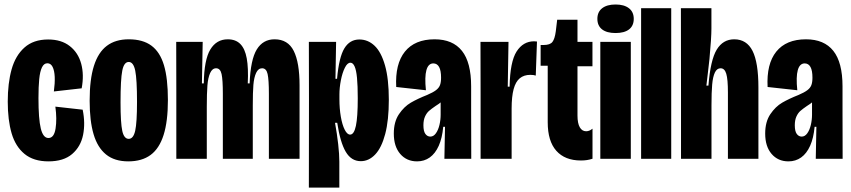

<svg xmlns="http://www.w3.org/2000/svg" viewBox="-20 -717 3845 867"><path d="M15 -258Q15 -341.7 32.4 -403.8Q49.8 -466 90.4 -502.3Q131 -538.7 197.3 -538.7Q257.3 -538.7 295.2 -508.8Q333.2 -479 346.7 -429.1Q360.2 -379.2 348.8 -318.2L223.2 -304Q228.3 -341 227.1 -369.7Q225.8 -398.3 217.6 -414.8Q209.3 -431.3 194 -431.3Q178.3 -431.3 169.4 -412.7Q160.5 -394 157.1 -359.9Q153.7 -325.8 153.7 -274.2Q153.7 -179.8 164.2 -136.8Q174.7 -93.8 198.7 -93.8Q224.2 -93.8 230.9 -136.5Q237.7 -179.2 230 -235.5L353.3 -221.7Q365.8 -161.3 355.2 -108Q344.5 -54.7 305.8 -21.5Q267.2 11.7 198.8 11.7Q131.7 11.7 90.8 -21.9Q49.8 -55.5 32.4 -115.2Q15 -175 15 -258Z M384.8 -261.8Q384.8 -358.5 404.2 -419.8Q423.7 -481 462.6 -510.2Q501.5 -539.5 561.2 -539.5Q625 -539.5 663.8 -510.8Q702.7 -482 720.4 -422.4Q738.2 -362.8 738.2 -265.3Q738.2 -168.8 718.8 -107.7Q699.5 -46.5 660.2 -17.4Q620.8 11.7 559.3 11.7Q497.2 11.7 458.8 -19.5Q420.3 -50.7 402.6 -110.9Q384.8 -171.2 384.8 -261.8ZM598.7 -257.2Q598.7 -358 590.7 -397.6Q582.7 -437.2 561.3 -437.2Q539.8 -437.2 532.1 -397.8Q524.3 -358.5 524.3 -255Q524.3 -161.5 532.2 -125.8Q540 -90 561.2 -90Q582.3 -90 590.5 -126.6Q598.7 -163.2 598.7 -257.2Z M776.2 -298.8 775.7 -528H895.3L891.8 -340.3H900.2Q901.8 -447.3 929.7 -493.4Q957.5 -539.5 1008.5 -539.5Q1044.3 -539.5 1065.3 -518.2Q1086.3 -496.8 1094.2 -453.5Q1102.2 -410.2 1098.8 -340.3H1107.2Q1111.5 -448.3 1139.6 -493.9Q1167.7 -539.5 1219.8 -539.5Q1280.2 -539.5 1306.4 -487.1Q1332.7 -434.7 1332.7 -331.8V0H1194.2V-293.2Q1194.2 -356.8 1188.4 -382.8Q1182.7 -408.7 1163.5 -408.7Q1146.2 -408.7 1136.6 -388Q1127 -367.3 1124.2 -333.6Q1121.5 -299.8 1121.5 -241.7V0H986.3V-293.3Q986.3 -356.3 980.6 -382.5Q974.8 -408.7 955.8 -408.7Q938.5 -408.7 928.9 -387.2Q919.3 -365.8 916.6 -330.8Q913.8 -295.8 913.8 -235V0H776.2Z M1375.2 -266.8 1374.7 -528H1497.7L1494.8 -361.2H1502Q1510.8 -459.2 1535.2 -498.9Q1559.5 -538.7 1602.8 -538.7Q1641.7 -538.7 1671.5 -510.4Q1701.3 -482.2 1718.6 -421.4Q1735.8 -360.7 1735.8 -266.5Q1735.8 -173.7 1719.4 -111.7Q1703 -49.7 1674.2 -19.4Q1645.5 10.8 1609.2 10.8Q1566.2 10.8 1541.2 -31.7Q1516.2 -74.2 1502.8 -162.5H1492.8Q1501.8 -112.8 1507.1 -66.4Q1512.3 -20 1512.3 13V130H1374.7ZM1595.5 -273.5Q1595.5 -330.3 1592.1 -365.5Q1588.7 -400.7 1581.2 -417.2Q1573.8 -433.8 1562.3 -433.8Q1548.5 -433.8 1537.2 -411Q1525.8 -388.2 1519.2 -354.2Q1512.7 -320.2 1512.7 -291V-269Q1512.7 -226.8 1519 -190.2Q1525.3 -153.7 1536.5 -131.4Q1547.7 -109.2 1561 -109.2Q1578.7 -109.2 1587.1 -148.7Q1595.5 -188.2 1595.5 -273.5Z M1758.3 -113.7Q1758.3 -167 1781.5 -201.3Q1804.7 -235.7 1835.3 -253.5Q1866 -271.3 1908.8 -288.2Q1935.2 -299.5 1948.6 -309.7Q1962 -319.8 1966.8 -332.6Q1971.7 -345.3 1971.7 -366.3Q1971.7 -398.5 1962.8 -414.6Q1953.8 -430.7 1936.8 -430.7Q1914 -430.7 1905.5 -400.3Q1897 -370 1903.3 -309.5L1769.2 -324.2Q1763.7 -428.3 1808.4 -483.9Q1853.2 -539.5 1942.5 -539.5Q2024.5 -539.5 2066 -487.3Q2107.5 -435.2 2107.5 -327V-201.8Q2107.7 -133.5 2107.8 -99.9Q2107.8 -66.3 2108 0H1986.7Q1988.2 -72.7 1989.5 -144.5H1981.5Q1976.8 -93.5 1961.2 -58.6Q1945.5 -23.7 1920.7 -6Q1895.8 11.7 1863.3 11.7Q1816.2 11.7 1787.2 -22Q1758.3 -55.7 1758.3 -113.7ZM1969.8 -199.3V-263L1992.8 -279.5Q1984.2 -266.7 1973.3 -257.3Q1962.5 -248 1946.5 -238.2Q1928 -225.5 1917.3 -216.2Q1906.7 -207 1899.3 -190.9Q1892 -174.8 1892 -151.3Q1892 -124.3 1900.9 -112.2Q1909.8 -100.2 1923.2 -100.2Q1937.8 -100.2 1948.4 -115.1Q1959 -130 1964.4 -152.8Q1969.8 -175.7 1969.8 -199.3Z M2150.2 -287.5 2149.7 -528H2276.2L2272.8 -325.7H2281.2Q2283.3 -438.5 2312.8 -484.5Q2342.3 -530.5 2391.7 -530.5Q2400.2 -530.5 2404.8 -529.5L2399.3 -375.7Q2390 -379 2374.7 -379Q2345.8 -379 2327.1 -363.5Q2308.3 -348 2299.3 -314.3Q2290.3 -280.7 2290.3 -226.5V0H2150.2Z M2453.3 -164.8V-420.2H2421.3V-513.8H2434.7Q2464 -513.8 2474.6 -527.7Q2485.2 -541.5 2489.7 -575.3L2496 -628H2587.7V-528H2655.3V-417.7H2587.7V-195.3Q2587.7 -160.2 2598.1 -142.2Q2608.5 -124.3 2626.5 -124.3Q2634.3 -124.3 2641.4 -127.2Q2648.5 -130.2 2655.5 -136V-0.2Q2643 3.8 2630.5 5.8Q2618 7.7 2603 7.7Q2531.2 7.7 2492.2 -36Q2453.3 -79.7 2453.3 -164.8Z M2690.8 -528H2828.5V0H2690.8ZM2677.5 -631.9Q2677.5 -663 2699.1 -679.8Q2720.8 -696.7 2759.6 -696.7Q2798.3 -696.7 2820.1 -679.8Q2841.8 -663 2841.8 -631.8Q2841.8 -600.7 2820.5 -584.2Q2799.2 -567.8 2759.5 -567.8Q2720.2 -567.8 2698.8 -584.3Q2677.5 -600.8 2677.5 -631.9Z M2875 -680H3011V0H2875Z M3055.2 -296.3 3054.7 -680H3192.5V-588.3Q3192.5 -546.5 3183.7 -450.8Q3179.8 -416.8 3176.3 -386Q3172.8 -355.2 3169.8 -330.5H3179Q3188.2 -446.2 3216.4 -492.8Q3244.7 -539.5 3295.5 -539.5Q3351.7 -539.5 3378.2 -487.2Q3404.7 -434.8 3404.7 -321.8V0H3267V-299.5Q3267 -359 3259.6 -383.8Q3252.2 -408.7 3234 -408.7Q3217.2 -408.7 3208.1 -389.5Q3199 -370.3 3195.9 -335.2Q3192.8 -300 3192.8 -241.2V0H3055.2Z M3435.3 -113.7Q3435.3 -167 3458.5 -201.3Q3481.7 -235.7 3512.3 -253.5Q3543 -271.3 3585.8 -288.2Q3612.2 -299.5 3625.6 -309.7Q3639 -319.8 3643.8 -332.6Q3648.7 -345.3 3648.7 -366.3Q3648.7 -398.5 3639.8 -414.6Q3630.8 -430.7 3613.8 -430.7Q3591 -430.7 3582.5 -400.3Q3574 -370 3580.3 -309.5L3446.2 -324.2Q3440.7 -428.3 3485.4 -483.9Q3530.2 -539.5 3619.5 -539.5Q3701.5 -539.5 3743 -487.3Q3784.5 -435.2 3784.5 -327V-201.8Q3784.7 -133.5 3784.8 -99.9Q3784.8 -66.3 3785 0H3663.7Q3665.2 -72.7 3666.5 -144.5H3658.5Q3653.8 -93.5 3638.2 -58.6Q3622.5 -23.7 3597.7 -6Q3572.8 11.7 3540.3 11.7Q3493.2 11.7 3464.2 -22Q3435.3 -55.7 3435.3 -113.7ZM3646.8 -199.3V-263L3669.8 -279.5Q3661.2 -266.7 3650.3 -257.3Q3639.5 -248 3623.5 -238.2Q3605 -225.5 3594.3 -216.2Q3583.7 -207 3576.3 -190.9Q3569 -174.8 3569 -151.3Q3569 -124.3 3577.9 -112.2Q3586.8 -100.2 3600.2 -100.2Q3614.8 -100.2 3625.4 -115.1Q3636 -130 3641.4 -152.8Q3646.8 -175.7 3646.8 -199.3Z"/></svg>

Font: Bricolage Grotesque 96pt Condensed ExBd
Style: Regular
Weight: 800
Width: 3
Designer: Mathieu Triay
Foundry: Atelier Triay
Version: Version 1.001;Glyphs 3.2 (3207)